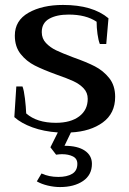

<svg xmlns="http://www.w3.org/2000/svg" viewBox="-20 -527 521 777"><path d="M267 9 241 63Q294 63 323 82.5Q352 102 352 136Q352 181 316 205.5Q280 230 223 230Q199 230 173.5 224Q148 218 129 207L148 175Q178 189 216 189Q251 189 272 176.5Q293 164 293 136Q293 115 275 106Q257 97 231 97Q221 97 207 99L184 69L214 9Q157 5 111.5 -11.5Q66 -28 38 -53L46 -177H71Q77 -162 81 -128Q85 -94 86 -68Q129 -30 206 -30Q266 -30 300.5 -56Q335 -82 335 -127Q335 -152 318.5 -169.5Q302 -187 277 -198.5Q252 -210 209 -225Q154 -245 120.5 -262Q87 -279 63.5 -308.5Q40 -338 40 -383Q40 -444 95.5 -475.5Q151 -507 235 -507Q355 -507 419 -453L410 -349H384Q378 -364 374.5 -389.5Q371 -415 371 -439Q328 -468 258 -468Q209 -468 179 -451Q149 -434 149 -397Q149 -371 166 -353Q183 -335 207 -323.5Q231 -312 276 -295Q330 -276 364 -258.5Q398 -241 422 -211Q446 -181 446 -135Q446 -68 396 -31.5Q346 5 267 9Z"/></svg>

Font: Trirong Medium
Style: Regular
Weight: 500
Designer: Katatrad Team
Foundry: CadsonDemak
Version: Version 1.001